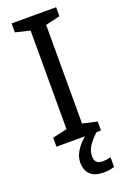

<svg xmlns="http://www.w3.org/2000/svg" viewBox="-175 -769 689 1045"><g transform="rotate(-20 169.5 -247.0)"><path d="M298 0H40V-52L124 -71V-642L40 -662V-714H298V-662L214 -642V-71L298 -52ZM204 116Q204 161 249 161Q266 161 277.5 158.5Q289 156 297 155V211Q283 215 269 217.5Q255 220 235 220Q182 220 157 195Q132 170 132 126Q132 97 146.5 70Q161 43 182.5 21Q204 -1 224 -15L272 0Q238 32 221 58.5Q204 85 204 116Z"/></g></svg>

Font: Noto Sans Buhid
Style: Regular
Weight: 400
Designer: Monotype Design Team
Foundry: Monotype Imaging Inc.
Version: Version 2.001